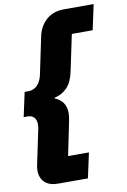

<svg xmlns="http://www.w3.org/2000/svg" viewBox="-103 -853 716 1080"><g transform="rotate(-10 255.5 -313.0)"><path d="M37 75Q37 57 41 41L83 -159Q85 -175 85 -181Q85 -207 72 -221Q59 -235 36 -235H13L43 -374H65Q95 -374 115.5 -395Q136 -416 144 -452L189 -667Q201 -723 240.5 -758Q280 -793 342 -793H511L480 -649H361L318 -445Q306 -384 276.5 -353Q247 -322 203 -312L202 -309Q266 -283 266 -215Q266 -196 261 -171L221 24H340L309 167H141Q89 167 63 142Q37 117 37 75Z"/></g></svg>

Font: Mona Sans Black
Style: Italic
Weight: 900
Italic angle: -11.7°
Designer: Deni Anggara
Foundry: GitHub
Version: Version 2.000